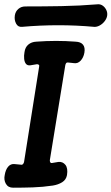

<svg xmlns="http://www.w3.org/2000/svg" viewBox="-35 -865 519 894"><path d="M26 9Q3 9 -7.5 -9Q-18 -27 -13 -50Q-9 -75 3 -89Q15 -103 33 -101Q41 -100 48.5 -99.5Q56 -99 64 -98Q69 -97 72.5 -101.5Q76 -106 77 -111L147 -553Q149 -560 146 -563Q143 -566 137 -566Q130 -565 122 -563.5Q114 -562 107 -561Q93 -559 86 -567.5Q79 -576 77.5 -591Q76 -606 79 -622Q82 -645 97 -657.5Q112 -670 134 -671Q227 -678 317 -671Q341 -670 351.5 -657Q362 -644 358 -620Q354 -597 340.5 -582.5Q327 -568 309 -571Q303 -572 296 -572.5Q289 -573 281 -574Q276 -575 273 -571Q270 -567 269 -561L197 -119Q197 -112 199.5 -108.5Q202 -105 207 -106Q214 -107 222 -108.5Q230 -110 237 -111Q257 -113 269.5 -97.5Q282 -82 277 -50Q273 -28 254.5 -16.5Q236 -5 211 -1Q164 6 118 7.5Q72 9 26 9ZM464 -792Q462 -779 452.5 -766.5Q443 -754 429.5 -746.5Q416 -739 403 -740Q238 -755 68 -740Q49 -738 40 -755Q31 -772 34 -792V-793Q37 -812 50.5 -823.5Q64 -835 83 -835Q167 -835 251 -836.5Q335 -838 420 -845Q433 -846 443.5 -838.5Q454 -831 460 -818.5Q466 -806 464 -793Z"/></svg>

Font: Winky Sans Medium
Style: Italic
Weight: 500
Italic angle: -8.97852°
Designer: Simon Atzbach
Foundry: typofactur
Version: Version 1.205